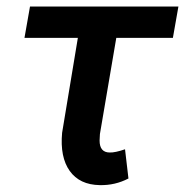

<svg xmlns="http://www.w3.org/2000/svg" viewBox="-20 -548 557 578"><path d="M500.5 -434.1H330.1L280.8 -144.5L279.8 -125Q279.8 -88.9 310.5 -88.9Q326.7 -88.4 356.4 -98.6L366.7 -10.7Q326.7 10.3 280.3 9.3Q219.7 8.3 189.9 -33.4Q160.2 -75.2 167 -148.4L214.4 -434.1H53.7L70.3 -528.3H517.1Z"/></svg>

Font: Roboto Medium
Style: Italic
Weight: 500
Italic angle: -12°
Designer: Google
Version: Version 2.134; 2016